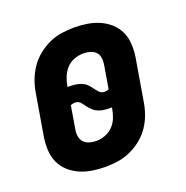

<svg xmlns="http://www.w3.org/2000/svg" viewBox="-102 -623 704 726"><g transform="rotate(-20 250.0 -260.0)"><path d="M204 8Q177 8 151 4Q125 0 102 -10Q79 -20 60.5 -36.5Q42 -53 31.5 -75.5Q21 -98 19.5 -124Q18 -150 22 -177L50 -343Q54 -369 63 -393.5Q72 -418 87 -440.5Q102 -463 123.5 -480.5Q145 -498 169 -509Q193 -520 219 -524Q245 -528 270 -528Q297 -528 322.5 -524Q348 -520 371 -510Q394 -500 412.5 -483.5Q431 -467 441.5 -444.5Q452 -422 453.5 -396Q455 -370 451 -343L423 -177Q419 -151 410.5 -126.5Q402 -102 387 -79.5Q372 -57 350.5 -39.5Q329 -22 304.5 -11Q280 0 254.5 4Q229 8 204 8ZM297 -260Q301 -260 305.5 -261Q310 -262 314 -264L330 -360Q332 -374 329.5 -387Q327 -400 318 -408.5Q309 -417 296 -420.5Q283 -424 269 -424Q251 -424 232.5 -417Q214 -410 201 -395.5Q188 -381 181 -363Q174 -345 171 -327V-325Q172 -325 173.5 -325Q175 -325 177 -325Q190 -325 202 -323.5Q214 -322 225.5 -317.5Q237 -313 245.5 -305Q254 -297 260.5 -287.5Q267 -278 275.5 -269Q284 -260 297 -260ZM204 -96Q222 -96 240.5 -103Q259 -110 272.5 -124.5Q286 -139 292.5 -157Q299 -175 302 -193L303 -195Q301 -195 299.5 -195Q298 -195 297 -195Q284 -195 271.5 -196.5Q259 -198 248 -202.5Q237 -207 228 -215Q219 -223 212.5 -232.5Q206 -242 198 -251Q190 -260 177 -260Q172 -260 168 -259Q164 -258 159 -256L143 -160Q141 -146 144 -133Q147 -120 156 -111.5Q165 -103 178 -99.5Q191 -96 204 -96Z"/></g></svg>

Font: Iosevka SS04 Extrabold Oblique
Style: Regular
Weight: 800
Italic angle: -9°
Monospace: yes
Designer: Belleve Invis
Foundry: Belleve Invis
Version: Version 19.0.0; ttfautohint (v1.8.4)